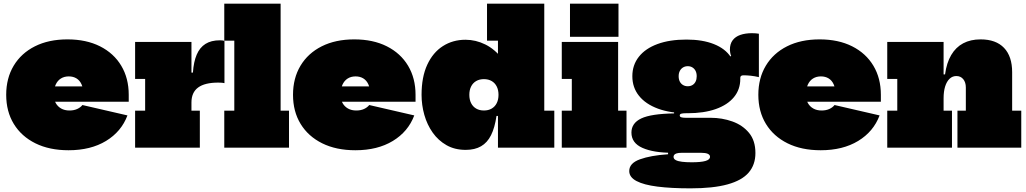

<svg xmlns="http://www.w3.org/2000/svg" viewBox="-20 -810 5628 1053"><path d="M356 14Q251 14 174.2 -24Q97.5 -62 55.8 -130.2Q14 -198.5 14 -290Q14 -381 55 -449.5Q96 -518 171.5 -556Q247 -594 350 -594Q453 -594 528.5 -556Q604 -518 645 -449.5Q686 -381 686 -290Q686 -280.5 686 -271.2Q686 -262 686 -252H436Q437 -262.5 437 -273.5Q437 -284.5 437 -295Q437 -326 427.2 -347.5Q417.5 -369 399.5 -380Q381.5 -391 357 -391Q332 -391 313.5 -379.2Q295 -367.5 285 -345Q275 -322.5 275 -290Q275 -264.5 285.5 -245.2Q296 -226 315.2 -215Q334.5 -204 361 -204Q385 -204 403.2 -212.2Q421.5 -220.5 432 -234L679 -177Q645.5 -88 561.5 -37Q477.5 14 356 14ZM176 -252V-336H482L476 -252Z M1030 -203H1076V0H721V-203H776V-377H721V-580H1030ZM1211 -354Q1205 -355.5 1197.5 -356.2Q1190 -357 1177 -357Q1103 -357 1066.5 -330Q1030 -303 1030 -248L996 -412H1038Q1042 -471 1058.8 -510.2Q1075.5 -549.5 1106.8 -569.2Q1138 -589 1186 -589Q1193.5 -589 1199.8 -588.2Q1206 -587.5 1211 -586Z M1519 -203H1565V0H1210V-203H1265V-587H1210V-790H1519Z M1929 14Q1824 14 1747.2 -24Q1670.5 -62 1628.8 -130.2Q1587 -198.5 1587 -290Q1587 -381 1628 -449.5Q1669 -518 1744.5 -556Q1820 -594 1923 -594Q2026 -594 2101.5 -556Q2177 -518 2218 -449.5Q2259 -381 2259 -290Q2259 -280.5 2259 -271.2Q2259 -262 2259 -252H2009Q2010 -262.5 2010 -273.5Q2010 -284.5 2010 -295Q2010 -326 2000.2 -347.5Q1990.5 -369 1972.5 -380Q1954.5 -391 1930 -391Q1905 -391 1886.5 -379.2Q1868 -367.5 1858 -345Q1848 -322.5 1848 -290Q1848 -264.5 1858.5 -245.2Q1869 -226 1888.2 -215Q1907.5 -204 1934 -204Q1958 -204 1976.2 -212.2Q1994.5 -220.5 2005 -234L2252 -177Q2218.5 -88 2134.5 -37Q2050.5 14 1929 14ZM1749 -252V-336H2055L2049 -252Z M2711 0V-231L2714 -253V-331L2711 -423V-587H2651V-790H2965V-203H3020V0ZM2533 -592Q2589 -592 2641.5 -566.2Q2694 -540.5 2737.5 -484.5Q2781 -428.5 2810 -338L2714 -290Q2714 -316.5 2704.2 -335.8Q2694.5 -355 2676.5 -365.5Q2658.5 -376 2634 -376Q2609.5 -376 2591.5 -365.5Q2573.5 -355 2563.8 -335.8Q2554 -316.5 2554 -290Q2554 -263.5 2563.8 -244.2Q2573.5 -225 2591.5 -214.5Q2609.5 -204 2634 -204Q2658.5 -204 2676.5 -214.5Q2694.5 -225 2704.2 -244.2Q2714 -263.5 2714 -290L2727 -174H2703Q2693.5 -109.5 2673 -68.5Q2652.5 -27.5 2618.2 -7.8Q2584 12 2534 12Q2474 12 2428.8 -13.8Q2383.5 -39.5 2353 -82.8Q2322.5 -126 2307.2 -180Q2292 -234 2292 -290Q2292 -387.5 2323.2 -455Q2354.5 -522.5 2409 -557.2Q2463.5 -592 2533 -592Z M3370 -203H3416V0H3061V-203H3116V-377H3061V-580H3370ZM3106 -790H3372V-608H3106Z M3767 223Q3661.5 223 3586.2 213.5Q3511 204 3471 183Q3431 162 3431 128Q3431 85 3489.5 63.8Q3548 42.5 3644 36V15L3720 28Q3701 28 3691 31.2Q3681 34.5 3677.5 39.5Q3674 44.5 3674 50Q3674 61.5 3686 68Q3698 74.5 3720.2 77.2Q3742.5 80 3773 80Q3824 80 3849 72.8Q3874 65.5 3874 50Q3874 28 3825 28H3668Q3564.5 28 3503.8 1.2Q3443 -25.5 3443 -83Q3443 -135 3497 -160.5Q3551 -186 3677 -188V-216L3751 -189H3741Q3724.5 -189 3716.2 -186.5Q3708 -184 3708 -177Q3708 -169.5 3716.2 -166.8Q3724.5 -164 3741 -164H3877Q3940 -164 3996.2 -144Q4052.5 -124 4087.8 -81.5Q4123 -39 4123 29Q4123 93.5 4086 136.5Q4049 179.5 3970.2 201.2Q3891.5 223 3767 223ZM3751 -189Q3656.5 -189 3588.8 -214Q3521 -239 3484.5 -284.5Q3448 -330 3448 -392Q3448 -453.5 3483.8 -498.8Q3519.5 -544 3586 -568.5Q3652.5 -593 3745 -593Q3833 -593 3895.2 -568.2Q3957.5 -543.5 3988 -497Q4019 -467 4029.5 -437.8Q4040 -408.5 4040 -377Q4040 -319.5 4005.2 -277.2Q3970.5 -235 3905.8 -212Q3841 -189 3751 -189ZM3752 -337Q3767 -337 3778 -343.8Q3789 -350.5 3795 -362.8Q3801 -375 3801 -392Q3801 -409 3794.8 -421.2Q3788.5 -433.5 3777.5 -440.2Q3766.5 -447 3752 -447Q3737.5 -447 3726.2 -440.2Q3715 -433.5 3708.5 -421.2Q3702 -409 3702 -392Q3702 -375 3708.2 -362.8Q3714.5 -350.5 3725.8 -343.8Q3737 -337 3752 -337ZM4040 -377 3997 -436 3961 -488 3990 -503Q3986.5 -510.5 3984.8 -520.5Q3983 -530.5 3983 -537Q3983 -569 3998 -589Q4013 -609 4040.2 -618.5Q4067.5 -628 4104 -628Q4115.5 -628 4124.8 -627.2Q4134 -626.5 4142 -625V-387Q4119 -392.5 4096.8 -394.8Q4074.5 -397 4060 -397Q4052.5 -397 4048.2 -395.5Q4044 -394 4042 -390.8Q4040 -387.5 4040 -382Q4040 -380.5 4040 -380Q4040 -379.5 4040 -379Q4040 -378.5 4040 -377Z M4481 14Q4376 14 4299.2 -24Q4222.5 -62 4180.8 -130.2Q4139 -198.5 4139 -290Q4139 -381 4180 -449.5Q4221 -518 4296.5 -556Q4372 -594 4475 -594Q4578 -594 4653.5 -556Q4729 -518 4770 -449.5Q4811 -381 4811 -290Q4811 -280.5 4811 -271.2Q4811 -262 4811 -252H4561Q4562 -262.5 4562 -273.5Q4562 -284.5 4562 -295Q4562 -326 4552.2 -347.5Q4542.5 -369 4524.5 -380Q4506.5 -391 4482 -391Q4457 -391 4438.5 -379.2Q4420 -367.5 4410 -345Q4400 -322.5 4400 -290Q4400 -264.5 4410.5 -245.2Q4421 -226 4440.2 -215Q4459.5 -204 4486 -204Q4510 -204 4528.2 -212.2Q4546.5 -220.5 4557 -234L4804 -177Q4770.5 -88 4686.5 -37Q4602.5 14 4481 14ZM4301 -252V-336H4607L4601 -252Z M5155 -203H5201V0H4846V-203H4901V-377H4846V-580H5155ZM5277 -203V-330Q5277 -358.5 5262.8 -375.8Q5248.5 -393 5225 -393Q5203.5 -393 5187.8 -378Q5172 -363 5163.5 -335.8Q5155 -308.5 5155 -271L5121 -402H5163Q5171.5 -465.5 5196.8 -508.2Q5222 -551 5262.5 -572.5Q5303 -594 5358 -594Q5442 -594 5486.5 -547.5Q5531 -501 5531 -414V-203H5581V0H5231V-203Z"/></svg>

Font: Hepta Slab Black
Style: Regular
Weight: 900
Designer: Michael LaGattuta
Foundry: Michael LaGattuta
Version: Version 1.102